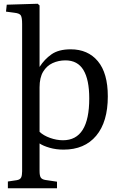

<svg xmlns="http://www.w3.org/2000/svg" viewBox="-20 -786 643 1024"><path d="M22 218V182L69 175Q87 172 92.5 161Q98 150 98 128V-658Q98 -691 91.5 -703Q85 -715 57 -718L12 -724L16 -761L181 -766L191 -757V-437V-429Q217 -470 255 -496.5Q293 -523 357 -523Q449 -523 502 -459.5Q555 -396 555 -272Q555 -136 493 -62Q431 12 319 12Q279 12 244.5 2Q210 -8 191 -21V126Q191 151 197.5 161Q204 171 223 174L284 183V218ZM316 -38Q456 -38 456 -261Q456 -361 425 -412.5Q394 -464 329 -464Q292 -464 260.5 -449.5Q229 -435 210 -403.5Q191 -372 191 -320V-83Q212 -63 247 -50.5Q282 -38 316 -38Z"/></svg>

Font: Literata 36pt
Style: Regular
Weight: 400
Designer: Latin by Veronika Burian and Jose Scaglione. Greek by Irene Vlachou. Cyrillic by Vera Evstafieva.
Foundry: TypeTogether
Version: Version 3.002